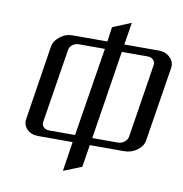

<svg xmlns="http://www.w3.org/2000/svg" viewBox="-76 -603 764 800"><g transform="rotate(10 306.5 -203.5)"><path d="M53.2 -52.7Q53.2 -55.2 54.2 -62L103 -375Q106.4 -399.9 130.9 -418.9Q153.3 -438 186 -438H331.1L339.8 -500L418 -532.2L402.8 -438H547.9Q578.1 -438 597.2 -418.9Q612.8 -403.3 612.8 -383.3Q612.8 -380.9 611.8 -375L562 -62Q558.6 -36.1 534.2 -18.1Q510.3 0 479 0H334L318.8 94.2L242.2 125L261.2 0H116.2Q85 0 67.4 -18.1Q53.2 -33.2 53.2 -52.7ZM126 -62Q124 -48.3 132.8 -39.6Q141.6 -30.8 157.2 -30.8H266.1L326.2 -405.8H216.8Q201.2 -405.8 189.5 -397Q178.2 -388.2 175.8 -375ZM338.9 -30.8H448.2Q462.4 -30.8 474.1 -40Q486.3 -49.8 488.8 -62L538.1 -375Q540 -387.7 530.8 -397Q522 -405.8 506.8 -405.8H397.9Z"/></g></svg>

Font: Hhenum
Style: Italic
Weight: 400
Designer: T. Christopher White
Version: Version 1.0